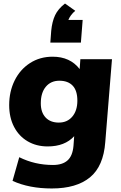

<svg xmlns="http://www.w3.org/2000/svg" viewBox="-20 -843 687 1087"><path d="M614 -508 576 -39Q566 98 489.5 161Q413 224 273 224Q145 224 51 181L89 47Q177 91 280 91Q333 91 362 65.5Q391 40 396 -17L400 -72Q347 -14 250 -14Q186 -14 136.5 -43Q87 -72 59.5 -125Q32 -178 32 -248Q32 -325 63 -387.5Q94 -450 150 -486Q206 -522 278 -522Q377 -522 431 -452L435 -508ZM418 -273Q418 -330 391.5 -358Q365 -386 316 -386Q268 -386 239.5 -352Q211 -318 211 -258Q211 -207 238 -178Q265 -149 313 -149Q361 -149 389.5 -183Q418 -217 418 -273ZM448 -730 438 -602H265L270 -669Q275 -721 292 -757Q309 -793 348 -823L406 -782Q378 -758 367 -730Z"/></svg>

Font: Muli Black
Style: Italic
Weight: 900
Italic angle: -4.541°
Designer: Vernon Adams
Foundry: Vernon Adams
Version: Version 2.001